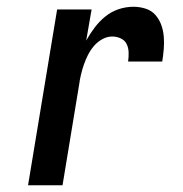

<svg xmlns="http://www.w3.org/2000/svg" viewBox="-20 -548 540 568"><path d="M63 0 149 -520H251L235 -428Q246 -448 260 -466.5Q274 -485 292 -499.5Q310 -514 331.5 -521Q353 -528 375 -528Q393 -528 410.5 -522.5Q428 -517 439.5 -504Q451 -491 457 -474.5Q463 -458 464.5 -440Q466 -422 464.5 -403.5Q463 -385 460 -366H359Q361 -380 360.5 -393.5Q360 -407 354.5 -418Q349 -429 337 -434.5Q325 -440 312 -440Q297 -440 282.5 -432Q268 -424 257.5 -411.5Q247 -399 240 -385Q233 -371 228 -356.5Q223 -342 219.5 -327Q216 -312 214 -297L165 0Z"/></svg>

Font: Iosevka SS04 Semibold
Style: Italic
Weight: 600
Italic angle: -9°
Monospace: yes
Designer: Belleve Invis
Foundry: Belleve Invis
Version: Version 19.0.0; ttfautohint (v1.8.4)